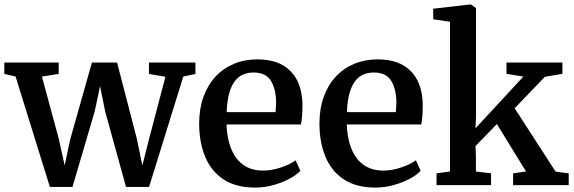

<svg xmlns="http://www.w3.org/2000/svg" viewBox="-24 -839 2602 870"><path d="M-4.5 -504V-555.5H242V-504L166 -492L242.5 -209.5L269 -89.5L295 -210.5L392.5 -555.5H506.5L596 -210.5L621 -89L651.5 -209.5L725.5 -491L651 -504V-555.5H861.5V-504L806.5 -492L651.5 8H547L452.5 -334L429.5 -448.5L405 -334L304.5 8H202L46.5 -492.5Z M1132 11Q1045.5 11 989.2 -26Q933 -63 905.8 -128.5Q878.5 -194 878.5 -279Q878.5 -346 897.8 -399.8Q917 -453.5 952.2 -491.5Q987.5 -529.5 1036 -549.8Q1084.5 -570 1142.5 -570Q1239 -570 1291.2 -518Q1343.5 -466 1346.5 -369.5Q1346.5 -338.5 1345 -315.5Q1343.5 -292.5 1339.5 -275H1002.5Q1004 -228 1015 -189.5Q1026 -151 1046.5 -123.2Q1067 -95.5 1097.2 -80.8Q1127.5 -66 1167 -66Q1208.5 -66 1250.8 -80.8Q1293 -95.5 1315.5 -112.5L1337 -65Q1320 -46.5 1288 -29.2Q1256 -12 1215.2 -0.5Q1174.5 11 1132 11ZM1003 -331H1224.5Q1225.5 -340 1226.2 -352Q1227 -364 1227 -373.5Q1227 -434 1204 -472.2Q1181 -510.5 1125 -510.5Q1100 -510.5 1078.8 -501.8Q1057.5 -493 1041.2 -472.8Q1025 -452.5 1015 -417.8Q1005 -383 1003 -331Z M1677 11Q1590.5 11 1534.2 -26Q1478 -63 1450.8 -128.5Q1423.5 -194 1423.5 -279Q1423.5 -346 1442.8 -399.8Q1462 -453.5 1497.2 -491.5Q1532.5 -529.5 1581 -549.8Q1629.5 -570 1687.5 -570Q1784 -570 1836.2 -518Q1888.5 -466 1891.5 -369.5Q1891.5 -338.5 1890 -315.5Q1888.5 -292.5 1884.5 -275H1547.5Q1549 -228 1560 -189.5Q1571 -151 1591.5 -123.2Q1612 -95.5 1642.2 -80.8Q1672.5 -66 1712 -66Q1753.5 -66 1795.8 -80.8Q1838 -95.5 1860.5 -112.5L1882 -65Q1865 -46.5 1833 -29.2Q1801 -12 1760.2 -0.5Q1719.5 11 1677 11ZM1548 -331H1769.5Q1770.5 -340 1771.2 -352Q1772 -364 1772 -373.5Q1772 -434 1749 -472.2Q1726 -510.5 1670 -510.5Q1645 -510.5 1623.8 -501.8Q1602.5 -493 1586.2 -472.8Q1570 -452.5 1560 -417.8Q1550 -383 1548 -331Z M1954 0V-53.5L2015 -62V-740.5L1939 -751.5V-799.5L2107.5 -819H2109.5L2133 -802.5V-314.5L2130.5 -257.5L2347.5 -492L2271 -504.5V-555.5H2524.5V-504.5L2445 -491L2308 -348.5L2493.5 -61.5L2553 -53.5V0H2301V-53.5L2359.5 -62L2227.5 -277L2130.5 -177L2132.5 -131.5V-62L2201 -53.5V0Z"/></svg>

Font: Merriweather SemiBold
Style: Regular
Weight: 600
Version: Version 2.100